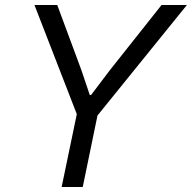

<svg xmlns="http://www.w3.org/2000/svg" viewBox="-20 -749 769 769"><path d="M226.9 0 287.6 -291.9 118 -729H209.3L306.4 -467L339.6 -368.4H344.7L419.1 -466.7L627.1 -729H728.6L370.4 -286.3L311.4 0Z"/></svg>

Font: Mona Sans ExtraLight
Style: Italic
Weight: 200
Italic angle: -11.6951°
Designer: Deni Anggara
Foundry: GitHub
Version: Version 2.000